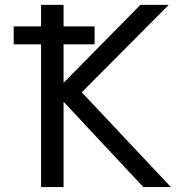

<svg xmlns="http://www.w3.org/2000/svg" viewBox="-20 -752 731 774"><path d="M35.2 -573.2V-645.5H145.5V-732.4H236.3V-645.5H361.3V-573.2H236.3V-418L545.9 -732.4H660.2L309.6 -379.9L668.9 2H557.6L236.3 -341.8V2H145.5V-573.2Z"/></svg>

Font: Nasu
Style: Regular
Weight: 400
Designer: Ryoko NISHIZUKA (kana &amp; ideographs); Paul D. Hunt (Latin, Greek &amp; Cyrillic); Wenlong ZHANG (bopomofo); Sandoll C
Version: Version 2014.1215